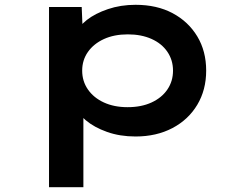

<svg xmlns="http://www.w3.org/2000/svg" viewBox="-20 -559 989 799"><path d="M184 220V-530H320L325 -410L299 -419Q307 -449 341.5 -476Q376 -503 429 -521Q482 -539 544 -539Q633 -539 698.5 -504Q764 -469 801 -407.5Q838 -346 838 -265Q838 -185 801 -123Q764 -61 697.5 -26Q631 9 544 9Q479 9 425.5 -10Q372 -29 337 -58.5Q302 -88 293 -117L327 -131V220ZM511 -113Q568 -113 610.5 -132.5Q653 -152 676.5 -186.5Q700 -221 700 -265Q700 -309 676.5 -343.5Q653 -378 610.5 -397Q568 -416 512 -416Q455 -416 412.5 -396.5Q370 -377 346 -343Q322 -309 322 -265Q322 -221 346 -186.5Q370 -152 412.5 -132.5Q455 -113 511 -113Z"/></svg>

Font: Lexend Tera SemiBold
Style: Regular
Weight: 600
Version: Version 1.007